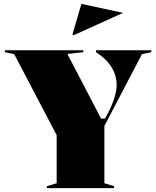

<svg xmlns="http://www.w3.org/2000/svg" viewBox="-20 -966 802 986"><path d="M221 0V-10L271 -25V-272L53 -688L5 -698V-708H408V-698L326 -689L499 -357H519L523 -364Q551 -413 565 -456Q579 -499 579 -529Q579 -579 552.5 -621.5Q526 -664 473 -698V-708H757V-698L709 -688L516 -319V-25L566 -10V0ZM358 -785 352 -789 398 -946 612 -900Z"/></svg>

Font: Kalnia Thin
Style: Bold
Weight: 700
Version: Version 1.105